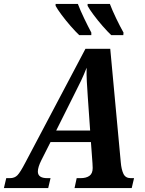

<svg xmlns="http://www.w3.org/2000/svg" viewBox="-62 -964 741 984"><path d="M-42 0 -30 -51H-11Q13 -51 27.5 -66Q42 -81 67 -129L376 -714H503L557 -132Q560 -96 570.5 -73.5Q581 -51 608 -51H625L613 0H320L331 -51H351Q380 -51 396.5 -63Q413 -75 413 -103Q413 -108 412.5 -114.5Q412 -121 412 -127L404 -236H197L150 -143Q132 -107 132 -85Q132 -51 180 -51H197L185 0ZM316 -475 226 -295H400L388 -466Q385 -511 383 -546Q381 -581 382 -617Q368 -581 354 -551.5Q340 -522 316 -475ZM508 -784Q489 -802 464 -830.5Q439 -859 417.5 -888Q396 -917 387 -934V-944H501Q514 -910 533.5 -869.5Q553 -829 571 -797L570 -784ZM344 -784Q325 -802 300 -830.5Q275 -859 253.5 -888Q232 -917 223 -934V-944H337Q350 -910 369.5 -869.5Q389 -829 406 -797V-784Z"/></svg>

Font: Noto Serif Condensed
Style: Bold Italic
Weight: 700
Width: 3
Italic angle: -12°
Designer: Monotype Design Team
Foundry: Monotype Imaging Inc.
Version: Version 2.014